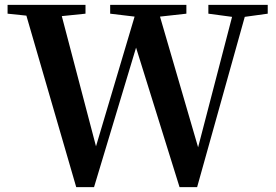

<svg xmlns="http://www.w3.org/2000/svg" viewBox="-20 -762 1128 786"><path d="M1076 -742V-706L982 -693L787 4H715L537 -567L365 4H292L88 -698L11 -706V-742H330V-706L233 -696L373 -163L531 -694L431 -706V-742H743V-706L635 -694L791 -159L930 -693L833 -706V-742Z"/></svg>

Font: Swei Spring CJKtc
Style: Bold
Weight: 700
Version: Version 1.021